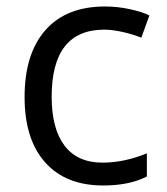

<svg xmlns="http://www.w3.org/2000/svg" viewBox="-20 -565 516 595"><path d="M299.8 9.8Q183.6 9.8 119.9 -61.8Q56.2 -133.3 56.2 -264.2Q56.2 -398.4 120.8 -471.7Q185.5 -544.9 305.2 -544.9Q343.8 -544.9 382.3 -536.6Q420.9 -528.3 442.9 -517.1L418 -448.2Q391.1 -459 359.4 -466.1Q327.6 -473.1 303.2 -473.1Q140.1 -473.1 140.1 -265.1Q140.1 -166.5 179.9 -113.8Q219.7 -61 297.9 -61Q364.7 -61 435.1 -89.8V-18.1Q381.3 9.8 299.8 9.8Z"/></svg>

Font: f06597129
Style: Regular
Weight: 400
Foundry: Ascender Corporation
Version: Version 1.10